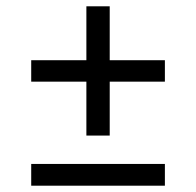

<svg xmlns="http://www.w3.org/2000/svg" viewBox="-20 -589 622 609"><path d="M79 0V-69H503V0ZM254 -159V-330H79V-398H254V-569H328V-398H503V-330H328V-159Z"/></svg>

Font: Celebes
Style: Regular
Weight: 400
Designer: Anugrah Pasau
Foundry: Lafontype
Version: Version 1.000; ttfautohint (v1.8.4)